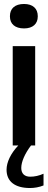

<svg xmlns="http://www.w3.org/2000/svg" viewBox="-20 -732 240 966"><path d="M44 -500V0H72C34 40 13 84 13 122C13 181 55 214 131 214C153 214 177 210 199 201V142C177 152 154 157 132 157C103 157 87 141 87 113C87 82 105 41 136 0H157V-500ZM30 -649C30 -612 55 -589 101 -589C145 -589 170 -612 170 -649V-651C170 -689 145 -712 101 -712C55 -712 30 -689 30 -651Z"/></svg>

Font: LT Wave Medium
Style: Regular
Weight: 500
Designer: Daniel Lyons
Version: Version 2.5 (Glyphs App)